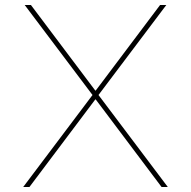

<svg xmlns="http://www.w3.org/2000/svg" viewBox="-20 -750 766 770"><path d="M73 0 351 -369 79 -730H104L362 -387H364L622 -730H647L375 -369L653 0H628L364 -351H362L98 0Z"/></svg>

Font: M PLUS 2 Thin Thin
Style: Regular
Weight: 250
Version: Version 1.001